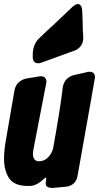

<svg xmlns="http://www.w3.org/2000/svg" viewBox="-28 -940 490 950"><path d="M161 -627Q134 -627 134 -659V-669Q134 -715 160 -745Q206 -790 242 -822Q283 -860 323 -899Q344 -920 357 -920Q378 -920 379 -881L381 -828Q381 -792 384 -754Q384 -711 347 -692L177 -630Q169 -627 161 -627ZM231 -10Q218 -10 208 -14.5Q198 -19 198 -35Q198 -40 199.5 -46.5Q201 -53 201 -57Q201 -61 199 -61Q195 -61 187 -53Q154 -22 123 -20H109Q43 -20 17.5 -57.5Q-8 -95 -8 -156Q-8 -194 0 -240L44 -495Q54 -539 100 -551Q168 -563 172 -563Q201 -563 202 -535L138 -204Q135 -188 135 -177Q135 -163 142 -152.5Q149 -142 164 -142Q191 -142 210 -161.5Q229 -181 235 -207Q271 -406 283 -511Q292 -555 336 -568L402 -583L404 -584L415 -585Q441 -585 442 -558Q442 -553 355 -66Q345 -22 298 -16Z"/></svg>

Font: Bangerz
Style: Bold
Weight: 700
Designer: vernon adams
Foundry: Vernon Adams
Version: Version 2.10;February 7, 2025;FontCreator 13.0.0.2683 64-bit